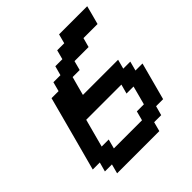

<svg xmlns="http://www.w3.org/2000/svg" viewBox="-228 -1040 1206 1206"><g transform="rotate(-45 375.0 -437.5)"><path d="M125 0H500L516.6 -62.5H579.1L596.2 -125H658.7Q669.9 -166.5 692.1 -249.8Q714.4 -333 725.6 -375H663.1L679.7 -437.5H617.2L633.8 -500H321.3Q326.7 -520.5 337.9 -562.3Q349.1 -604 355 -625H417.5L434.1 -687.5H559.1L576.2 -750H701.2Q707 -771 718 -812.5Q729 -854 734.4 -875H484.4L467.8 -812.5H405.3L388.7 -750H326.2L309.1 -687.5H246.6L230 -625H167.5Q145.5 -542 100.8 -375Q56.2 -208 33.7 -125H96.2L79.1 -62.5H141.6ZM471.2 -125H221.2L237.8 -187.5H175.3L225.6 -375H538.1L521 -312.5H583.5Q578.1 -291.5 567.1 -249.8Q556.2 -208 550.3 -187.5H487.8Z"/></g></svg>

Font: Faithful 32x
Style: Oblique
Weight: 400
Foundry: Faithful Resource Pack
Version: Version 1.0; January 27, 2023